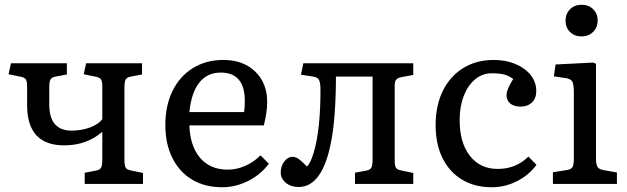

<svg xmlns="http://www.w3.org/2000/svg" viewBox="-20 -773 2637 807"><path d="M336 0V-47L384 -56Q400 -59 405 -68.5Q410 -78 410 -104V-219Q344 -162 250 -162Q94 -162 94 -331V-407Q94 -430 89 -438.5Q84 -447 69 -450L16 -461L26 -507H261V-460L213 -451Q197 -448 192 -438.5Q187 -429 187 -403V-334Q187 -224 281 -224Q322 -224 357.5 -237Q393 -250 410 -272V-407Q410 -430 405 -438.5Q400 -447 385 -450L332 -461L342 -507H577V-460L529 -451Q513 -448 508 -438.5Q503 -429 503 -403V-100Q503 -78 508 -69Q513 -60 528 -57L581 -46V0Z M914 14Q841 14 787.5 -18Q734 -50 704.5 -109Q675 -168 675 -247Q675 -330 705.5 -391.5Q736 -453 791 -487Q846 -521 919 -521Q1002 -521 1052.5 -472.5Q1103 -424 1103 -344Q1103 -302 1089 -246H776Q779 -158 821.5 -109Q864 -60 937 -60Q975 -60 1011 -76Q1047 -92 1075 -120L1110 -85Q1076 -39 1023 -12.5Q970 14 914 14ZM776 -302H1006Q1009 -322 1009 -348Q1009 -468 908 -468Q851 -468 817.5 -425.5Q784 -383 776 -302Z M1235 13Q1203 13 1181.5 -4.5Q1160 -22 1160 -48Q1160 -75 1175 -94.5Q1190 -114 1210 -114Q1222 -114 1235 -105Q1248 -96 1270 -73Q1285 -86 1298 -130Q1327 -225 1327 -395Q1327 -425 1321 -436.5Q1315 -448 1297 -451L1245 -459L1255 -507H1717V-458L1668 -449Q1652 -446 1645.5 -438.5Q1639 -431 1639 -414V-100Q1639 -77 1644 -68.5Q1649 -60 1664 -57L1717 -46V0H1472V-47L1520 -56Q1536 -59 1541 -68.5Q1546 -78 1546 -104V-451H1392Q1392 -373 1387 -301Q1382 -229 1372 -179Q1336 13 1235 13Z M2047 14Q1975 14 1922 -18Q1869 -50 1840 -108.5Q1811 -167 1811 -247Q1811 -330 1841.5 -391.5Q1872 -453 1927 -487Q1982 -521 2055 -521Q2106 -521 2146.5 -504Q2187 -487 2210.5 -457.5Q2234 -428 2234 -390Q2234 -360 2216 -342.5Q2198 -325 2168 -325Q2140 -325 2124.5 -338Q2109 -351 2109 -373Q2109 -385 2115 -400Q2121 -415 2137 -441Q2118 -455 2098 -460Q2078 -465 2047 -465Q2008 -465 1977.5 -440Q1947 -415 1929.5 -370.5Q1912 -326 1912 -268Q1912 -173 1955 -118Q1998 -63 2072 -63Q2149 -63 2201 -115L2235 -80Q2203 -37 2153 -11.5Q2103 14 2047 14Z M2424 -620Q2395 -620 2376 -638.5Q2357 -657 2357 -686Q2357 -715 2376 -734Q2395 -753 2424 -753Q2454 -753 2473 -734.5Q2492 -716 2492 -687Q2492 -658 2473 -639Q2454 -620 2424 -620ZM2304 0V-49L2361 -58Q2381 -61 2386.5 -71Q2392 -81 2392 -109V-382Q2392 -418 2385.5 -430Q2379 -442 2356 -445L2308 -452L2315 -502L2473 -510L2485 -505V-105Q2485 -86 2490 -74Q2495 -62 2517 -58L2573 -48V0Z"/></svg>

Font: Literata 12pt
Style: Regular
Weight: 400
Designer: Latin by Veronika Burian and Jose Scaglione. Greek by Irene Vlachou. Cyrillic by Vera Evstafieva.
Foundry: TypeTogether
Version: Version 3.002